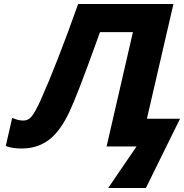

<svg xmlns="http://www.w3.org/2000/svg" viewBox="-20 -734 922 962"><path d="M522 208 664 0H514L646 -573H481L460 -515Q366 -254 327 -172Q280 -73 222 -31Q164 11 85 10Q44 10 13 -1L9 -3L41 -143L50 -140Q73 -130 98 -130Q121 -130 138 -150Q156 -171 184 -233Q265 -414 369 -707L372 -714H849L716 -139H882L711 208ZM760 0 763 -15H778L775 0Z"/></svg>

Font: Passageway
Style: BdIt
Weight: 700
Foundry: Ascender Corporation
Version: Version 1.11